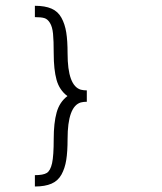

<svg xmlns="http://www.w3.org/2000/svg" viewBox="-20 -662 570 677"><path d="M103 -601.6V-641.6Q138.7 -641.6 161.6 -631.6Q184.6 -621.6 196.8 -599.1Q209 -576.7 213.6 -547.6Q218.3 -518.6 218.3 -473.6Q218.3 -359.4 265.1 -345.7Q274.9 -343.3 286.1 -343.3V-303.2Q274.9 -303.2 265.1 -300.8Q218.3 -287.1 218.3 -171.9Q218.3 -127 213.6 -97.9Q209 -68.8 196.8 -46.6Q184.6 -24.4 161.6 -14.4Q138.7 -4.4 103 -4.4V-44.4Q132.3 -44.4 145 -52.2Q157.7 -60.1 163.6 -86.4Q169.4 -112.8 169.4 -171.9Q169.4 -228.5 179.7 -265.4Q189.9 -302.2 217.8 -323.2Q189.5 -344.2 179.4 -380.4Q169.4 -416.5 169.4 -473.6Q169.4 -518.6 167 -543Q164.6 -567.4 156.2 -581.1Q147.9 -594.7 136.7 -598.1Q125.5 -601.6 103 -601.6Z"/></svg>

Font: AzarMehrMonospaced
Style: SerifRegular
Weight: 1
Designer: Amin Abedi
Version: Version 1.00